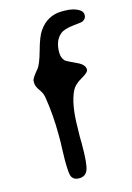

<svg xmlns="http://www.w3.org/2000/svg" viewBox="-114 -781 589 856"><g transform="rotate(-15 180.5 -352.5)"><path d="M104 -193.8Q104 -287.6 89.8 -372.6Q86.9 -390.6 72.5 -410.4Q58.1 -430.2 58.1 -446.3V-454.6Q58.1 -466.8 87.4 -501Q102.5 -518.1 119.1 -578.1Q135.7 -638.7 152.3 -663.1Q192.4 -722.2 260.7 -722.2H261.7H272.9Q314.9 -722.2 341.8 -704.1Q354.5 -695.3 354.5 -679.7Q354.5 -664.1 337.4 -654.8Q333 -652.3 291.7 -648.2Q250.5 -644 232.4 -628.9Q201.2 -603 201.2 -547.9Q201.2 -523.9 215.3 -508.3Q219.2 -503.9 267.6 -481.4Q301.3 -465.8 301.3 -442.9Q301.3 -430.2 268.3 -411.6Q235.4 -393.1 223.6 -370.6Q193.8 -313 193.8 -196.8L193.4 -185.1Q192.9 -173.3 192.9 -162.6L193.4 -128.4Q193.4 -35.2 182.6 -9.3Q171.9 16.6 143.3 16.6Q114.7 16.6 106.9 -5.9Q101.6 -21.5 101.6 -78.1L103 -136.2L104 -159.2Z"/></g></svg>

Font: Averia Sans Libre Light
Style: Regular
Weight: 300
Version: Version 1.002